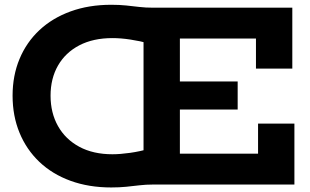

<svg xmlns="http://www.w3.org/2000/svg" viewBox="-20 -792 1332 824"><path d="M457.5 12.5Q361 12.5 282.8 -16Q204.5 -44.5 149 -97.2Q93.5 -150 63.8 -222.2Q34 -294.5 34 -381.5Q34 -467.5 63.8 -539Q93.5 -610.5 149 -662.5Q204.5 -714.5 282.8 -743Q361 -771.5 457.5 -771.5Q492.5 -771.5 521.5 -768.5Q550.5 -765.5 577.8 -762.2Q605 -759 636 -759L621.5 -605Q581 -616 539.8 -622.2Q498.5 -628.5 462.5 -628.5Q380 -628.5 320.5 -597.5Q261 -566.5 229 -510.8Q197 -455 197 -381.5Q197 -307.5 229 -250.8Q261 -194 320.5 -162Q380 -130 462.5 -130Q495.5 -130 538.2 -136Q581 -142 621.5 -154L636 0Q606.5 0 579 3.2Q551.5 6.5 522 9.5Q492.5 12.5 457.5 12.5ZM678 -322V-442.5H1000V-322ZM596 0V-759H1234.5V-497.5H1078.5V-626.5H752V-132.5H1087.5V-261.5H1243.5V0Z"/></svg>

Font: Hepta Slab ExtraLight
Style: Bold
Weight: 700
Version: Version 1.102